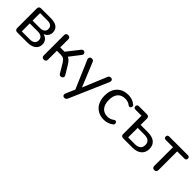

<svg xmlns="http://www.w3.org/2000/svg" viewBox="191 -1536 2763 2763"><g transform="rotate(45 1572.5 -154.5)"><path d="M160 -57H323Q372 -57 398 -78Q424 -99 424 -138Q424 -178 398 -198.5Q372 -219 323 -219H160ZM160 -276H314Q358 -276 382.5 -296.5Q407 -317 407 -353Q407 -390 382.5 -409.5Q358 -429 314 -429H160ZM124 0Q79 0 79 -45V-442Q79 -487 124 -487H319Q406 -487 447 -454Q488 -421 488 -359Q488 -321 466.5 -292.5Q445 -264 408 -251Q454 -240 479 -209Q504 -178 504 -135Q504 -72 458 -36Q412 0 327 0Z M671 7Q628 7 628 -37V-448Q628 -491 671 -491Q714 -491 714 -448V-285H802L949 -472Q961 -489 976.5 -491.5Q992 -494 1004.5 -485Q1017 -476 1020.5 -461Q1024 -446 1011 -429L886 -267Q911 -258 932 -235Q953 -212 978 -170L1049 -52Q1059 -34 1053.5 -19.5Q1048 -5 1033.5 2Q1019 9 1003 5.5Q987 2 977 -16L899 -147Q874 -188 851.5 -202.5Q829 -217 788 -217H714V-37Q714 7 671 7Z M1269 187Q1244 187 1235.5 168.5Q1227 150 1237 128L1297 -9L1115 -434Q1105 -458 1114.5 -476Q1124 -494 1153 -494Q1169 -494 1178.5 -486.5Q1188 -479 1195 -459L1343 -98L1493 -460Q1501 -479 1510.5 -486.5Q1520 -494 1538 -494Q1562 -494 1570.5 -475.5Q1579 -457 1569 -434L1315 153Q1306 172 1296 179.5Q1286 187 1269 187Z M1893 9Q1820 9 1766.5 -22.5Q1713 -54 1684 -111.5Q1655 -169 1655 -246Q1655 -362 1719 -429Q1783 -496 1893 -496Q1928 -496 1965.5 -485Q2003 -474 2034 -448Q2048 -440 2050.5 -426.5Q2053 -413 2047 -401Q2041 -389 2028.5 -385Q2016 -381 2001 -391Q1976 -411 1949.5 -418.5Q1923 -426 1899 -426Q1823 -426 1783 -379Q1743 -332 1743 -246Q1743 -159 1783 -109.5Q1823 -60 1899 -60Q1923 -60 1949.5 -68Q1976 -76 2001 -96Q2016 -106 2028 -101.5Q2040 -97 2046 -85.5Q2052 -74 2050 -60.5Q2048 -47 2034 -39Q2003 -14 1965.5 -2.5Q1928 9 1893 9Z M2280 0Q2236 0 2236 -45V-417H2115Q2077 -417 2077 -452Q2077 -487 2115 -487H2277Q2321 -487 2321 -442V-314H2467Q2560 -314 2608 -274Q2656 -234 2656 -158Q2656 -85 2606 -42.5Q2556 0 2467 0ZM2321 -60H2457Q2513 -60 2543.5 -84.5Q2574 -109 2574 -158Q2574 -208 2543.5 -231Q2513 -254 2457 -254H2321Z M2919 7Q2877 7 2877 -37V-417H2732Q2694 -417 2694 -452Q2694 -487 2732 -487H3107Q3145 -487 3145 -452Q3145 -417 3107 -417H2962V-37Q2962 7 2919 7Z"/></g></svg>

Font: Chiron GoRound TC N
Style: Regular
Weight: 350
Designer: Ryoko NISHIZUKA 西塚涼子 (kana, bopomofo & ideographs); Paul D. Hunt (Latin, Greek & Cyrillic); Sandoll Communications 산돌커뮤니
Foundry: Adobe
Version: Version 1.000;hotconv 1.1.1;makeotfexe 2.6.0